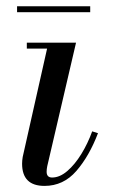

<svg xmlns="http://www.w3.org/2000/svg" viewBox="-20 -600 379 630"><path d="M36 -579.5H276V-560H36ZM301.5 -163Q273 -88 230.5 -39Q188 10 126 10Q52.5 10 52.5 -63Q52.5 -73 54.5 -85L134.5 -440.5H68V-460H229.5L135 -54.5Q133 -45 133 -36.5Q133 -17.5 151 -17.5Q176 -17.5 200.8 -38.8Q225.5 -60 246.8 -94.5Q268 -129 282.5 -169Z"/></svg>

Font: Bodoni* 11pt
Style: Italic
Weight: 400
Italic angle: -13°
Version: Version 2.3